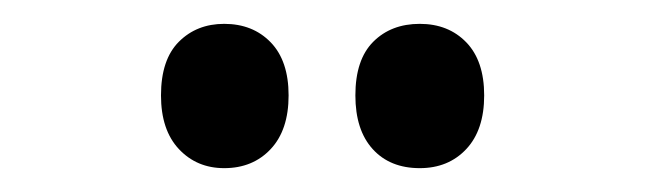

<svg xmlns="http://www.w3.org/2000/svg" viewBox="-20 -756 548 161"><path d="M115 -676Q115 -706 130 -721Q145 -736 168 -736Q192 -736 207 -720.5Q222 -705 222 -676Q222 -647 207 -631Q192 -615 168 -615Q145 -615 130 -631Q115 -647 115 -676ZM278 -676Q278 -706 293 -721Q308 -736 332 -736Q356 -736 371 -720.5Q386 -705 386 -676Q386 -647 371 -631Q356 -615 332 -615Q307 -615 292.5 -631Q278 -647 278 -676Z"/></svg>

Font: Noto Sans Sinhala ExtraCondensed SemiBold
Style: Regular
Weight: 600
Width: 2
Designer: Jelle Bosma - Monotype Design Team
Foundry: Monotype Imaging Inc.
Version: Version 2.006; ttfautohint (v1.8.4.7-5d5b)